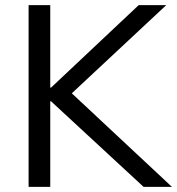

<svg xmlns="http://www.w3.org/2000/svg" viewBox="-20 -725 687 745"><path d="M91 0V-705H175V-385H178L518 -705H625L233 -339L236 -384L647 0H537L178 -332H175V0Z"/></svg>

Font: Nunito Sans 12pt ExtraLight 11pt
Style: Regular
Weight: 400
Version: Version 3.101;gftools[0.9.27]